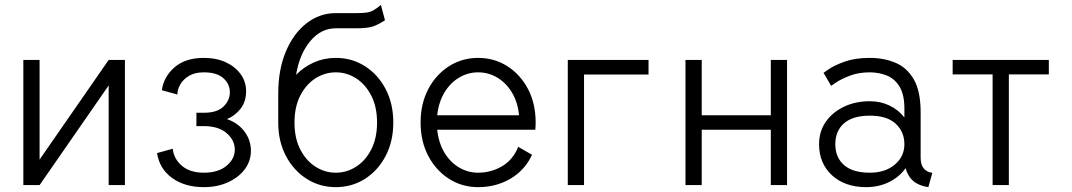

<svg xmlns="http://www.w3.org/2000/svg" viewBox="-20 -751 4350 779"><path d="M420.9 -507.8H486.8V0H420.9V-404.3L140.6 0H74.7V-507.8H140.6V-103.5Z M807.1 -293.5Q861.3 -293.5 887 -318.8Q912.6 -344.2 912.6 -376.5Q912.6 -410.2 886.2 -433.8Q859.9 -457.5 807.1 -457.5Q771 -457.5 747.1 -443.4Q723.1 -429.2 711.4 -408.4Q699.7 -387.7 699.7 -367.7L636.7 -384.8Q644 -439.5 688 -477.8Q731.9 -516.1 807.1 -516.1Q857.9 -516.1 896.2 -498.3Q934.6 -480.5 956.5 -450Q978.5 -419.4 978.5 -380.9Q978.5 -339.4 956.8 -310.8Q935.1 -282.2 900.9 -267.6Q944.8 -252.9 971.4 -218Q998 -183.1 998 -139.2Q998 -97.2 972.7 -63.7Q947.3 -30.3 904.1 -11Q860.8 8.3 807.1 8.3Q730 8.3 678.5 -28.8Q627 -65.9 617.2 -129.9L680.7 -147.5Q685.5 -105.5 718.5 -77.9Q751.5 -50.3 807.1 -50.3Q865.7 -50.3 899.2 -78.4Q932.6 -106.4 932.6 -144Q932.6 -182.1 899.7 -210.7Q866.7 -239.3 807.1 -239.3H776.9V-293.5Z M1342.3 -516.1Q1408.2 -516.1 1461.2 -482.2Q1514.2 -448.2 1544.9 -389.2Q1575.7 -330.1 1575.7 -253.9Q1575.7 -177.7 1544.9 -118.7Q1514.2 -59.6 1461.2 -25.6Q1408.2 8.3 1342.3 8.3Q1276.9 8.3 1223.9 -25.6Q1170.9 -59.6 1139.9 -118.7Q1108.9 -177.7 1108.9 -253.9V-371.1Q1108.9 -468.8 1139.9 -542.2Q1170.9 -615.7 1223.9 -656.7Q1276.9 -697.8 1342.3 -697.8H1425.8Q1451.2 -697.8 1466.8 -700Q1482.4 -702.1 1495.1 -709.2Q1507.8 -716.3 1525.4 -731L1542 -668.9Q1518.6 -653.3 1496.3 -644.8Q1474.1 -636.2 1426.3 -636.2Q1398.4 -636.2 1387.5 -636.2Q1376.5 -636.2 1368.7 -636.2Q1360.8 -636.2 1342.3 -636.2Q1282.2 -636.2 1238.8 -584.2Q1195.3 -532.2 1181.2 -447.3Q1212.4 -479.5 1253.7 -497.8Q1294.9 -516.1 1342.3 -516.1ZM1342.3 -457.5Q1297.9 -457.5 1259.5 -432.9Q1221.2 -408.2 1198 -362.5Q1174.8 -316.9 1174.8 -253.9Q1174.8 -190.9 1198 -145.3Q1221.2 -99.6 1259.5 -75Q1297.9 -50.3 1342.3 -50.3Q1387.2 -50.3 1425.3 -75Q1463.4 -99.6 1486.6 -145.3Q1509.8 -190.9 1509.8 -253.9Q1509.8 -316.9 1486.6 -362.5Q1463.4 -408.2 1425.3 -432.9Q1387.2 -457.5 1342.3 -457.5Z M2082.5 -155.3 2138.7 -123Q2109.4 -60.1 2051 -25.9Q1992.7 8.3 1919.9 8.3Q1854.5 8.3 1801.5 -25.6Q1748.5 -59.6 1717.5 -118.7Q1686.5 -177.7 1686.5 -253.9Q1686.5 -330.1 1717.5 -389.2Q1748.5 -448.2 1801.5 -482.2Q1854.5 -516.1 1919.9 -516.1Q1985.8 -516.1 2038.8 -482.2Q2091.8 -448.2 2122.6 -389.2Q2153.3 -330.1 2153.3 -253.9Q2153.3 -240.7 2151.9 -224.6H1753.9Q1759.8 -170.4 1783.4 -131.3Q1807.1 -92.3 1843 -71.3Q1878.9 -50.3 1919.9 -50.3Q1972.2 -50.3 2016.8 -76.4Q2061.5 -102.5 2082.5 -155.3ZM1919.9 -457.5Q1878.9 -457.5 1843.3 -436.5Q1807.6 -415.5 1783.7 -376.5Q1759.8 -337.4 1753.9 -283.2H2085.9Q2080.6 -337.4 2056.6 -376.5Q2032.7 -415.5 1997.1 -436.5Q1961.4 -457.5 1919.9 -457.5Z M2283.7 0V-507.8H2611.3V-448.7H2349.6V0Z M2761.2 -507.8H2827.1V-283.2H3107.4V-507.8H3173.3V0H3107.4V-224.6H2827.1V0H2761.2Z M3494.6 8.3Q3408.2 8.3 3355.7 -39.8Q3303.2 -87.9 3303.2 -166Q3303.2 -218.3 3330.8 -257.3Q3358.4 -296.4 3405 -318.4Q3451.7 -340.3 3509.3 -340.3Q3552.7 -340.3 3589.1 -322.8Q3625.5 -305.2 3649.4 -274.4V-311Q3649.4 -365.7 3630.6 -397.9Q3611.8 -430.2 3579.8 -443.8Q3547.9 -457.5 3508.8 -457.5Q3463.4 -457.5 3428 -443.8Q3392.6 -430.2 3372.3 -416.5Q3352.1 -402.8 3352.1 -402.8L3321.3 -455.6Q3321.3 -455.6 3343.3 -470.7Q3365.2 -485.8 3407.2 -501Q3449.2 -516.1 3508.8 -516.1Q3566.4 -516.1 3613.3 -496.3Q3660.2 -476.6 3687.7 -428.7Q3715.3 -380.9 3715.3 -295.4V-111.3Q3715.3 -82 3728.3 -67.1Q3741.2 -52.2 3762.7 -49.8L3746.6 8.3Q3671.9 -2 3654.3 -68.8Q3628.9 -32.7 3586.9 -12.2Q3544.9 8.3 3494.6 8.3ZM3649.4 -166Q3649.4 -215.8 3614.3 -248.8Q3579.1 -281.7 3509.3 -281.7Q3439.9 -281.7 3404.5 -250.7Q3369.1 -219.7 3369.1 -166Q3369.1 -112.3 3404.5 -81.3Q3439.9 -50.3 3509.3 -50.3Q3571.8 -50.3 3610.6 -83.3Q3649.4 -116.2 3649.4 -166Z M4073.2 0H4007.3V-449.2H3845.2V-507.8H4235.4V-449.2H4073.2Z"/></svg>

Font: Giphurs Light
Style: Regular
Weight: 300
Version: Version 0.920; ttfautohint (v1.8.4.7-5d5b)